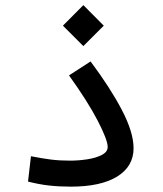

<svg xmlns="http://www.w3.org/2000/svg" viewBox="-20 -716 626 739"><path d="M252.4 2.4Q207.5 2.4 168.7 -2Q129.9 -6.3 87.9 -17.1L99.1 -114.7Q143.1 -106 176.5 -101.8Q210 -97.7 250 -97.7Q282.2 -97.7 315.7 -102.8Q349.1 -107.9 371.8 -119.6Q394.5 -131.3 394.5 -150.4Q394.5 -177.2 356.2 -251.2Q317.9 -325.2 245.6 -425.8L328.6 -479.5Q404.3 -378.4 449.2 -292.5Q494.1 -206.5 494.1 -145.5Q494.1 -75.7 431.2 -36.6Q368.2 2.4 252.4 2.4ZM300.8 -538.6 222.2 -617.2 300.8 -696.3 379.4 -617.2Z"/></svg>

Font: CaskaydiaCove NFP
Style: Regular
Weight: 400
Designer: Aaron Bell
Foundry: Saja Typeworks
Version: Version 2111.001; VTT 6.35;Nerd Fonts 3.1.1